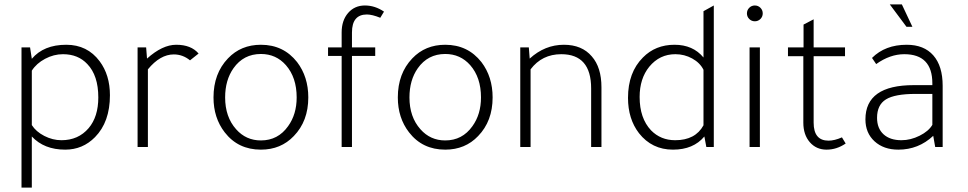

<svg xmlns="http://www.w3.org/2000/svg" viewBox="-20 -670 4411 875"><path d="M117 -454 125 -402Q179 -466 282 -466Q378 -466 434 -391Q481 -328 481 -236Q481 -114 413 -45Q357 12 277 12Q181 12 125 -48V185H78V-454ZM125 -348V-100Q144 -70 182 -50.5Q220 -31 260 -31Q337 -31 384 -86Q428 -138 428 -226Q428 -326 378 -378Q336 -423 267 -423Q225 -423 185.5 -402Q146 -381 125 -348Z M650 -403Q720 -466 783 -466Q851 -466 885 -426L846 -395Q813 -422 772 -422Q710 -422 654 -354V0H607V-454H646Z M1169 -466Q1272 -466 1334 -387Q1385 -320 1385 -226Q1385 -118 1319 -50Q1260 12 1169 12Q1065 12 1004 -67Q953 -133 953 -226Q953 -335 1019 -404Q1078 -466 1169 -466ZM1169 -424Q1090 -424 1044 -359Q1006 -305 1006 -226Q1006 -137 1056 -81Q1101 -30 1169 -30Q1247 -30 1293 -95Q1332 -149 1332 -226Q1332 -317 1283 -373Q1238 -424 1169 -424Z M1475 -415V-454H1537V-522Q1537 -577 1566.5 -611Q1596 -645 1643 -645Q1689 -645 1730 -617L1713 -589Q1676 -604 1652 -604Q1584 -604 1584 -522V-454H1690V-415H1584V0H1537V-415Z M2009 -466Q2112 -466 2174 -387Q2225 -320 2225 -226Q2225 -118 2159 -50Q2100 12 2009 12Q1905 12 1844 -67Q1793 -133 1793 -226Q1793 -335 1859 -404Q1918 -466 2009 -466ZM2009 -424Q1930 -424 1884 -359Q1846 -305 1846 -226Q1846 -137 1896 -81Q1941 -30 2009 -30Q2087 -30 2133 -95Q2172 -149 2172 -226Q2172 -317 2123 -373Q2078 -424 2009 -424Z M2394 -403Q2463 -466 2550 -466Q2632 -466 2677 -413Q2721 -363 2721 -272V0H2674V-267Q2674 -423 2538 -423Q2450 -423 2398 -354V0H2351V-454H2390Z M3199 0 3190 -48Q3140 12 3047 12Q2951 12 2892 -63Q2842 -128 2842 -224Q2842 -340 2910 -408Q2967 -466 3054 -466Q3138 -466 3186 -408V-619L3233 -645V0ZM3186 -99V-352Q3170 -384 3134.5 -403.5Q3099 -423 3058 -423Q2986 -423 2939 -366Q2895 -312 2895 -228Q2895 -131 2947 -76Q2991 -31 3057 -31Q3149 -31 3186 -99Z M3443 -454V0H3396V-454ZM3384 -609Q3384 -624 3394.5 -634.5Q3405 -645 3420 -645Q3435 -645 3445.5 -634.5Q3456 -624 3456 -609Q3456 -594 3445.5 -583.5Q3435 -573 3420 -573Q3405 -573 3394.5 -583.5Q3384 -594 3384 -609Z M3688 -414V-111Q3688 -29 3756 -29Q3783 -29 3817 -44L3834 -16Q3793 12 3747 12Q3700 12 3670.5 -22Q3641 -56 3641 -111V-414H3571V-454H3642V-558L3688 -582V-454H3831V-414Z M4276 0H4242L4233 -51Q4166 12 4074 12Q4007 12 3965.5 -26Q3924 -64 3924 -126Q3924 -282 4144 -282H4229V-290Q4229 -423 4101 -423Q4036 -423 3973 -378L3954 -406Q4014 -466 4112 -466Q4191 -466 4233.5 -417.5Q4276 -369 4276 -279ZM4229 -242H4152Q4058 -242 4017.5 -217Q3977 -192 3977 -133Q3977 -85 4006.5 -58Q4036 -31 4088 -31Q4130 -31 4171 -51.5Q4212 -72 4229 -101ZM4111 -548 4035 -650H4090L4138 -548Z"/></svg>

Font: Tajawal Light
Style: Regular
Weight: 300
Designer: Boutros Fonts
Foundry: Created by Boutros International 2017
Version: Version 1.700